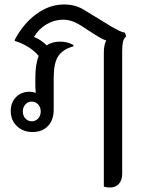

<svg xmlns="http://www.w3.org/2000/svg" viewBox="-20 -582 650 858"><path d="M544 -420Q533 -410 529.5 -395Q526 -380 526 -349V195Q526 223 511.5 239.5Q497 256 471 256Q457 256 444 252V-345Q444 -383 455 -401Q436 -407 408 -425L338 -470Q300 -494 262 -494Q223 -494 188 -473.5Q153 -453 132 -417Q164 -404 189 -379Q212 -396 249 -396Q281 -396 308 -381V-375Q259 -361 239.5 -330Q220 -299 220 -235V-92Q220 -46 194.5 -19Q169 8 126 8Q83 8 55.5 -18.5Q28 -45 28 -86Q28 -124 51.5 -148Q75 -172 112 -172Q127 -172 140 -167Q138 -187 138 -197V-235Q138 -295 153 -332Q134 -355 105.5 -372.5Q77 -390 46 -399V-404Q83 -475 141.5 -518.5Q200 -562 267 -562Q315 -562 352 -540L480 -462Q501 -450 512.5 -444.5Q524 -439 538 -436ZM162 -84Q162 -103 150.5 -115.5Q139 -128 122 -128Q105 -128 93.5 -115.5Q82 -103 82 -84Q82 -65 93.5 -52.5Q105 -40 122 -40Q139 -40 150.5 -52.5Q162 -65 162 -84Z"/></svg>

Font: Thasadith
Style: Bold
Weight: 700
Designer: Cadson Demak Co.,Ltd.
Foundry: Cadson Demak Co.,Ltd.
Version: Version 1.000; ttfautohint (v1.6)